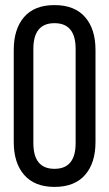

<svg xmlns="http://www.w3.org/2000/svg" viewBox="-20 -727 429 754"><path d="M34 -169V-531Q34 -613 74.5 -660Q115 -707 194 -707Q273 -707 314 -660Q355 -613 355 -531V-169Q355 -87 314 -40Q273 7 194 7Q116 7 75 -40Q34 -87 34 -169ZM111 -535V-165Q111 -64 194 -64Q277 -64 277 -165V-535Q277 -636 194 -636Q111 -636 111 -535Z"/></svg>

Font: TypoPRO Bebas Neue
Style: Regular
Weight: 400
Designer: Ryoichi Tsunekawa
Foundry: Ryoichi Tsunekawa
Version: Version 001.003